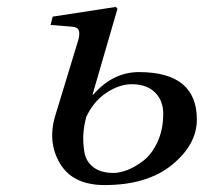

<svg xmlns="http://www.w3.org/2000/svg" viewBox="-20 -522 588 554"><path d="M126 -450 132 -474 314 -502 319 -497 247 -249H249Q306 -314 381 -314Q548 -314 548 -177Q548 -105 476.5 -46.5Q405 12 282 12Q190 12 153 -50.5Q116 -113 140 -190L203 -397Q211 -420 208 -432Q205 -444 188 -445ZM229 -185Q222 -159 220.5 -134.5Q219 -110 223.5 -83Q228 -56 249.5 -39.5Q271 -23 308 -23Q325 -23 347.5 -31.5Q370 -40 394 -58.5Q418 -77 434.5 -112.5Q451 -148 451 -194Q451 -232 427 -255.5Q403 -279 360 -279Q325 -279 288 -255Q251 -231 229 -185Z"/></svg>

Font: Heuristica
Style: Italic
Weight: 400
Italic angle: -13°
Version: Version 1.0.2